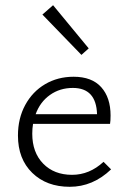

<svg xmlns="http://www.w3.org/2000/svg" viewBox="-20 -713 492 738"><path d="M293 -502 143 -657 184 -693 321 -527ZM407 -62Q337 5 248 5Q159 5 104 -48.5Q49 -102 49 -192Q49 -258 77 -309.5Q105 -361 153.5 -389.5Q202 -418 263 -418Q333 -418 369 -378Q405 -338 405 -269Q405 -248 403 -237H107Q104 -219 104 -199Q104 -127 146 -84Q188 -41 257 -41Q324 -41 378 -91ZM117 -274H353Q350 -375 260 -375Q210 -375 172 -348Q134 -321 117 -274Z"/></svg>

Font: Isabella Sans
Style: Regular
Weight: 400
Designer: Original fonts by Christian Thalmann (Catharsis Fonts), Modifications by Cristiano Sobral
Version: Version 0.002;July 12, 2020;FontCreator 13.0.0.2655 64-bit; 